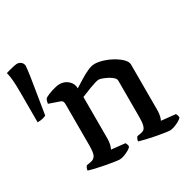

<svg xmlns="http://www.w3.org/2000/svg" viewBox="-229 -855 999 1006"><g transform="rotate(-30 271.0 -352.0)"><path d="M-60.2 -384V-560Q-60.2 -610 -62.6 -638Q-65 -666 -70.7 -688Q-62.1 -691 -48.4 -694.5Q-34.6 -698 -21.3 -701Q-8 -704 -3.2 -704Q12.9 -704 23.4 -694.5Q33.8 -685 33.8 -671Q33.8 -665 31.4 -646.5Q29.1 -628 27.2 -614L-8 -395Q-14.6 -391 -27.9 -387.5Q-41.2 -384 -60.2 -384ZM216 0Q208 0 184.5 -3.5Q161 -7 132 -12.5Q103 -18 77.5 -24Q52 -30 40 -34Q40 -42 43.5 -49Q47 -56 50 -60L78 -65Q95 -68 104.5 -82.5Q114 -97 114 -145V-394Q114 -402 111 -409Q108 -416 99 -419L35 -441Q37 -455 40 -462Q43 -469 47 -472Q64 -482 92.5 -491Q121 -500 139 -500Q168 -500 189.5 -481Q211 -462 211 -433Q235 -448 260 -463.5Q285 -479 308.5 -489.5Q332 -500 350 -500Q373 -500 401.5 -491Q430 -482 456 -467Q482 -452 498.5 -435Q515 -418 515 -401V-125Q515 -105 511 -89.5Q507 -74 503 -68L589 -59Q591 -56 593.5 -49.5Q596 -43 596 -35Q591 -27 576.5 -19Q562 -11 546.5 -5.5Q531 0 520 0Q512 0 488.5 -3.5Q465 -7 436.5 -12.5Q408 -18 383 -24Q358 -30 346 -34Q346 -43 349.5 -49.5Q353 -56 356 -60L381 -64Q391 -66 398.5 -71.5Q406 -77 410.5 -93.5Q415 -110 415 -145V-362Q415 -372 404.5 -382Q394 -392 378.5 -400Q363 -408 349 -413Q335 -418 328 -418Q321 -418 305.5 -413.5Q290 -409 272 -402Q254 -395 238 -388.5Q222 -382 214 -379V-127Q214 -108 210 -92Q206 -76 201 -68L284 -59Q286 -56 288.5 -49.5Q291 -43 291 -35Q286 -27 272 -19Q258 -11 242.5 -5.5Q227 0 216 0Z"/></g></svg>

Font: Texturina 12pt Medium
Style: Regular
Weight: 500
Designer: Guillermo Torres Carreño
Foundry: Omnibus-Type
Version: Version 1.002